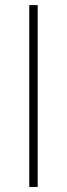

<svg xmlns="http://www.w3.org/2000/svg" viewBox="-20 -739 265 759"><path d="M128.9 0H95.7V-718.8H128.9Z"/></svg>

Font: Min Sans VF VF
Style: Regular
Weight: 400
Designer: Jinseong-Kim, NotoSansCJK, Nunito
Foundry: Jinseong-Kim
Version: Version 1.420;Glyphs 3.1.2 (3151)